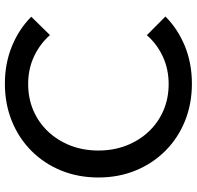

<svg xmlns="http://www.w3.org/2000/svg" viewBox="-30 -757 802 782"><g transform="rotate(-90 371.0 -366.0)"><path d="M694.8 -93.3Q644 -42.5 574 -13.9Q503.9 14.6 421.4 14.6Q338.9 14.6 269 -13.7Q199.2 -42 147.7 -93.5Q96.2 -145 67.6 -214.6Q39.1 -284.2 39.1 -366.2Q39.1 -448.7 67.6 -518.3Q96.2 -587.9 147.7 -639.2Q199.2 -690.4 269 -718.8Q338.9 -747.1 421.4 -747.1Q503.4 -747.1 573.5 -718.5Q643.6 -689.9 693.8 -639.6L619.1 -563.5Q582.5 -605 531.5 -628.7Q480.5 -652.3 419.9 -652.3Q361.3 -652.3 312 -631.1Q262.7 -609.9 226.1 -571Q189.5 -532.2 169.2 -480Q148.9 -427.7 148.9 -366.2Q148.9 -304.7 169.2 -252.4Q189.5 -200.2 226.1 -161.4Q262.7 -122.6 312 -101.3Q361.3 -80.1 419.9 -80.1Q480.5 -80.1 531.5 -103.8Q582.5 -127.4 618.7 -168.9Z"/></g></svg>

Font: Kumbh Sans Medium
Style: Regular
Weight: 500
Version: Version 1.005